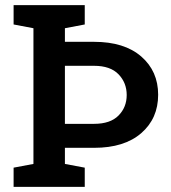

<svg xmlns="http://www.w3.org/2000/svg" viewBox="-20 -731 667 751"><path d="M33.2 0V-75.2L110.8 -89.8V-620.6L33.2 -635.3V-710.9H311.5V-635.3L233.9 -620.6V-567.4H348.1Q466.3 -567.4 532.5 -510Q598.6 -452.6 598.6 -360.4Q598.6 -267.6 532.5 -210.2Q466.3 -152.8 348.1 -152.8H233.9V-89.8L311.5 -75.2V0ZM233.9 -246.6H348.1Q411.6 -246.6 443.6 -279.1Q475.6 -311.5 475.6 -359.4Q475.6 -407.2 443.6 -440.4Q411.6 -473.6 348.1 -473.6H233.9Z"/></svg>

Font: Roboto Slab Medium
Style: Regular
Weight: 500
Designer: Google
Version: Version 2.001; ttfautohint (v1.8.3)